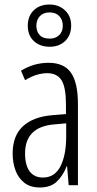

<svg xmlns="http://www.w3.org/2000/svg" viewBox="-20 -820 431 850"><path d="M195 -542Q264 -542 294.5 -497.5Q325 -453 325 -360V0H284L277 -84H275Q260 -44 232.5 -17Q205 10 156 10Q114 10 87.5 -11Q61 -32 48.5 -66Q36 -100 36 -140Q36 -219 81.5 -261Q127 -303 211 -310L272 -315V-358Q272 -433 252.5 -464.5Q233 -496 189 -496Q168 -496 143.5 -489Q119 -482 91 -465L73 -507Q130 -542 195 -542ZM217 -269Q91 -257 91 -141Q91 -88 111.5 -61Q132 -34 170 -34Q222 -34 247.5 -83.5Q273 -133 273 -216V-274ZM200 -613Q157 -613 130 -638Q103 -663 103 -706Q103 -749 129.5 -774.5Q156 -800 199 -800Q240 -800 267.5 -774.5Q295 -749 295 -707Q295 -664 268.5 -638.5Q242 -613 200 -613ZM200 -649Q226 -649 242 -664.5Q258 -680 258 -706Q258 -732 242.5 -748.5Q227 -765 199 -765Q172 -765 156.5 -748.5Q141 -732 141 -706Q141 -681 155.5 -665Q170 -649 200 -649Z"/></svg>

Font: Noto Sans Lao UI ExtCond Light
Style: Regular
Weight: 300
Width: 2
Designer: Monotype Design Team
Foundry: Monotype Imaging Inc.
Version: Version 2.000; ttfautohint (v1.8.4.7-5d5b)